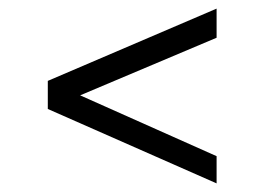

<svg xmlns="http://www.w3.org/2000/svg" viewBox="-20 -511 624 441"><path d="M477.5 -152.3 164.1 -292 477.5 -424.3V-491.2L89.8 -325.2V-260.7L477.5 -89.8Z"/></svg>

Font: Saysettha
Style: Regular
Weight: 400
Designer: John M. Durdin
Foundry: Lao Script for Windows
Version: Version 2.201